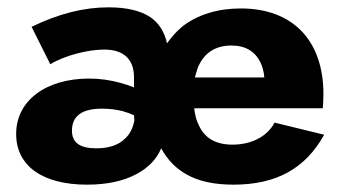

<svg xmlns="http://www.w3.org/2000/svg" viewBox="-20 -493 936 523"><path d="M217 10C272 10 318 0 354 -20C385 -37 407 -60 419 -89C436 -58 459 -34 488 -18C521 1 564 10 616 10C733 10 812 -34 863 -126L728 -159C707 -120 664 -99 613 -99C569 -99 538 -116 522 -151C515 -164 511 -180 509 -198H859C860 -203 861 -221 861 -237C861 -382 778 -470 636 -470C573 -470 518 -453 477 -421C461 -408 447 -392 435 -375C428 -406 413 -430 390 -446C363 -464 325 -473 276 -473C208 -473 141 -456 66 -420L117 -318C156 -342 220 -358 264 -358C317 -358 345 -331 345 -283V-255C332 -260 320 -264 309 -267C280 -275 252 -279 223 -279C105 -279 24 -219 24 -128C24 -41 96 10 217 10ZM511 -282C513 -291 516 -300 519 -309C535 -348 566 -369 610 -369C649 -369 675 -353 690 -322C695 -311 699 -297 700 -282ZM242 -89C197 -89 176 -105 176 -137C176 -177 203 -197 258 -197C277 -197 296 -195 315 -190C326 -187 336 -183 345 -179L346 -165C342 -143 333 -126 319 -114C301 -97 275 -89 242 -89Z"/></svg>

Font: Jost
Style: Bold
Weight: 700
Version: Version 3.710